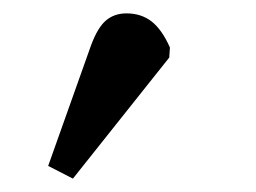

<svg xmlns="http://www.w3.org/2000/svg" viewBox="-20 -783 383 287"><path d="M89 -516 52 -535 116 -715Q126 -742 138.5 -752.5Q151 -763 169 -763Q191 -763 206.5 -751Q222 -739 234 -712L233 -697Z"/></svg>

Font: Literata 18pt Medium
Style: Regular
Weight: 500
Designer: Latin by Veronika Burian and Jose Scaglione. Greek by Irene Vlachou. Cyrillic by Vera Evstafieva.
Foundry: TypeTogether
Version: Version 3.103;gftools[0.9.29]